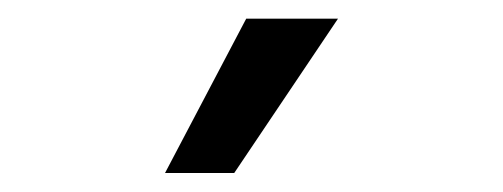

<svg xmlns="http://www.w3.org/2000/svg" viewBox="-20 -804 537 205"><path d="M156.2 -619.3 242.9 -784.1H340.9L230.1 -619.3Z"/></svg>

Font: Inter UI
Style: Regular
Weight: 400
Designer: Rasmus Andersson
Foundry: rsms
Version: 3.2;8d6f07862